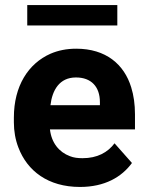

<svg xmlns="http://www.w3.org/2000/svg" viewBox="-20 -731 580 761"><path d="M503 -85 434 -163C407 -127 366 -104 307 -104C288 -104 272 -106 257 -112C214 -128 184 -165 178 -218H515V-278C515 -317 510 -353 500 -385C472 -476 400 -538 282 -538C244 -538 210 -531 180 -518C92 -479 35 -390 35 -265V-246C35 -211 41 -177 53 -146C88 -54 170 10 297 10C395 10 462 -29 503 -85ZM376 -326V-314H180C187 -373 215 -424 281 -424C342 -424 376 -387 376 -326ZM445 -630V-711H88V-630Z"/></svg>

Font: Asimov
Style: Regular
Weight: 500
Designer: Google
Version: Version 2.000980; 2014